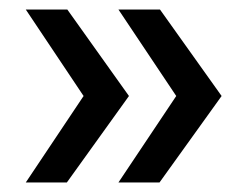

<svg xmlns="http://www.w3.org/2000/svg" viewBox="-20 -469 509 402"><path d="M120 -87H34L155 -268L34 -449H121L250 -268ZM314 -87H228L349 -268L228 -449H315L444 -268Z"/></svg>

Font: Mulish ExtraLight SemiBold
Style: Regular
Weight: 600
Version: Version 3.603